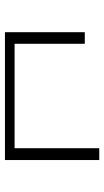

<svg xmlns="http://www.w3.org/2000/svg" viewBox="162 -594 431 796"><g transform="rotate(90 378.0 -195.5)"><path d="M594 -391V-40H161V-331H113V0H643V-391Z"/></g></svg>

Font: Sulaf Light
Style: Regular
Weight: 300
Designer: Bandar Raffah (Arabic) and Santiago Orozco (Latin)
Foundry: Caramella and Typemade
Version: Version 1.005;PS 001.005;hotconv 1.0.88;makeotf.lib2.5.64775